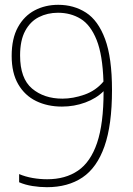

<svg xmlns="http://www.w3.org/2000/svg" viewBox="-20 -769 552 798"><path d="M222 -749Q287 -749 337.5 -716.5Q388 -684 416.8 -606.5Q445.5 -529 445.5 -394.5Q445.5 -249.5 414.2 -160.8Q383 -72 322.8 -31.5Q262.5 9 175 9Q145.5 9 115.2 4.2Q85 -0.5 59.5 -11.5V-45.5Q85.5 -34.5 115.8 -29.2Q146 -24 176 -24Q252 -24 304.2 -59.8Q356.5 -95.5 383.5 -175.2Q410.5 -255 410.5 -388V-390Q380.5 -360 334.5 -343Q288.5 -326 237.5 -326Q177.5 -326 130.2 -349Q83 -372 55.8 -418.8Q28.5 -465.5 28.5 -536.5Q28.5 -609 54.5 -656Q80.5 -703 124.2 -726Q168 -749 222 -749ZM239.5 -359Q283.5 -359 330.8 -375.5Q378 -392 410 -430Q406.5 -541 381.5 -603.2Q356.5 -665.5 315.2 -690.8Q274 -716 221 -716Q177.5 -716 141.8 -698Q106 -680 84.8 -640.8Q63.5 -601.5 63.5 -538.5Q63.5 -443 113.2 -401Q163 -359 239.5 -359Z"/></svg>

Font: Encode Sans Semi Condensed Thin
Style: Regular
Weight: 100
Width: 4
Designer: Multiple Designers
Foundry: Impallari Type
Version: Version 3.000; ttfautohint (v1.8.3) -l 8 -r 50 -G 200 -x 14 